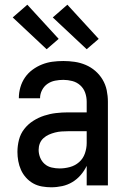

<svg xmlns="http://www.w3.org/2000/svg" viewBox="-20 -787 540 815"><path d="M197 8Q178 8 158 4.5Q138 1 121 -8.5Q104 -18 90.5 -33Q77 -48 69 -66Q61 -84 57.5 -103.5Q54 -123 54 -142Q54 -168 60.5 -193.5Q67 -219 83 -239.5Q99 -260 121 -274Q143 -288 167.5 -296Q192 -304 217.5 -307Q243 -310 269 -310H348V-355Q348 -375 341.5 -393.5Q335 -412 320.5 -425Q306 -438 287 -443Q268 -448 249 -448Q231 -448 213.5 -444.5Q196 -441 181.5 -431Q167 -421 158.5 -404.5Q150 -388 150 -370H60V-371Q60 -394 66.5 -416.5Q73 -439 86 -458Q99 -477 118 -491Q137 -505 158.5 -513.5Q180 -522 202.5 -525Q225 -528 249 -528Q273 -528 297 -524.5Q321 -521 343.5 -511.5Q366 -502 384.5 -486Q403 -470 415.5 -449Q428 -428 433 -404Q438 -380 438 -355V0H348V-83Q338 -62 322.5 -44Q307 -26 287 -14Q267 -2 244 3Q221 8 197 8ZM233 -72Q255 -72 277 -78Q299 -84 316 -99Q333 -114 340.5 -136Q348 -158 348 -180V-230H269Q255 -230 241 -229Q227 -228 213.5 -224.5Q200 -221 187.5 -215.5Q175 -210 164.5 -200.5Q154 -191 149 -178Q144 -165 144 -151Q144 -134 150.5 -118Q157 -102 169.5 -91Q182 -80 199 -76Q216 -72 233 -72ZM348 -578 204 -713 266 -767 399 -622ZM178 -578 34 -713 96 -767 229 -622Z"/></svg>

Font: Iosevka Curly Medium
Style: Regular
Weight: 500
Monospace: yes
Designer: Belleve Invis
Foundry: Belleve Invis
Version: Version 22.1.2; ttfautohint (v1.8.4)